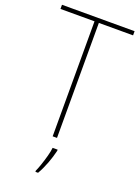

<svg xmlns="http://www.w3.org/2000/svg" viewBox="-172 -880 787 1081"><g transform="rotate(20 221.5 -339.5)"><path d="M234 -93H208V-782H4V-807H439V-782H234ZM260 -25Q251 13 236 53Q221 93 201 128H185V121Q193 104 202.5 76Q212 48 220 18.5Q228 -11 230 -32H260Z"/></g></svg>

Font: Noto Sans Telugu UI SemiCondensed Thin
Style: Regular
Weight: 100
Width: 4
Designer: Jelle Bosma - Monotype Design Team
Foundry: Monotype Imaging Inc.
Version: Version 2.005; ttfautohint (v1.8.4.7-5d5b)